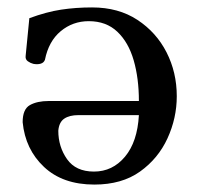

<svg xmlns="http://www.w3.org/2000/svg" viewBox="-20 -485 537 517"><path d="M234 12Q149 12 98.5 -35.5Q48 -83 41 -156Q41 -191 60.5 -202Q80 -213 111 -213H354Q354 -274 340 -322.5Q326 -371 296 -399.5Q266 -428 219 -428Q176 -428 143.5 -401Q111 -374 101 -324Q98 -316 89.5 -313.5Q81 -311 70 -313Q62 -315 55 -320Q48 -325 49 -334L59 -436Q105 -453 144.5 -459Q184 -465 228 -465Q299 -465 350 -431.5Q401 -398 428.5 -344Q456 -290 456 -226Q456 -167 431 -112.5Q406 -58 357 -23Q308 12 234 12ZM233 -23Q283 -23 316.5 -63Q350 -103 354 -175H191Q167 -175 153 -165.5Q139 -156 137 -133Q137 -90 160.5 -56.5Q184 -23 233 -23Z"/></svg>

Font: Alice
Style: Regular
Weight: 400
Designer: Ksenia Yerulevich
Foundry: Cyreal (http://www.cyreal.org/)
Version: Version 2.003; ttfautohint (v1.8.3)